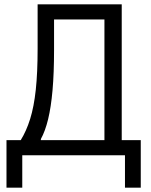

<svg xmlns="http://www.w3.org/2000/svg" viewBox="-20 -718 699 888"><path d="M10 150V-70H76Q102 -112 119.5 -168Q137 -224 145.5 -303Q154 -382 154 -494V-698H543V-70H631V150H558V0H83V150ZM169 -70H463V-628H230V-488Q230 -380 223 -301Q216 -222 202.5 -166.5Q189 -111 169 -75Z"/></svg>

Font: IBM Plex Sans Condensed
Style: Regular
Weight: 400
Width: 3
Designer: Mike Abbink, Paul van der Laan, Pieter van Rosmalen
Foundry: Bold Monday
Version: Version 3.201